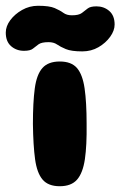

<svg xmlns="http://www.w3.org/2000/svg" viewBox="-65 -645 417 665"><path d="M142 0Q102 0 82.5 -23Q63 -46 56.5 -93.5Q50 -141 49 -216Q49 -291 55.5 -339Q62 -387 82 -409.5Q102 -432 142 -432Q182 -432 201.5 -409.5Q221 -387 228 -339Q235 -291 235 -216Q236 -141 229 -93.5Q222 -46 202 -23Q182 0 142 0ZM18 -469Q-8 -469 -26.5 -485Q-45 -501 -45 -532Q-45 -554 -29.5 -575Q-14 -596 11.5 -610.5Q37 -625 67 -625Q106 -625 124.5 -617Q143 -609 154.5 -600.5Q166 -592 184 -592Q208 -592 218.5 -600Q229 -608 238.5 -615.5Q248 -623 269 -623Q295 -623 313.5 -607Q332 -591 332 -560Q332 -539 316.5 -517.5Q301 -496 276 -481.5Q251 -467 220 -467Q182 -467 163 -475Q144 -483 132.5 -491Q121 -499 103 -499Q79 -499 68.5 -491.5Q58 -484 49 -476.5Q40 -469 18 -469Z"/></svg>

Font: Cherry Bomb One
Style: Regular
Weight: 400
Designer: satsuyako
Foundry: satsuyako
Version: Version 4.100; ttfautohint (v1.8.3)